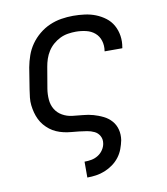

<svg xmlns="http://www.w3.org/2000/svg" viewBox="-83 -598 766 882"><g transform="rotate(-10 300.0 -156.5)"><path d="M253 215V141H254Q270 141 286 138Q302 135 316.5 126Q331 117 340.5 102.5Q350 88 352 73Q355 54 346.5 38.5Q338 23 322.5 15.5Q307 8 289 5Q271 2 253 0Q235 -2 217 -3.5Q199 -5 181.5 -9Q164 -13 148 -20Q132 -27 118.5 -37.5Q105 -48 94 -61Q83 -74 75.5 -89.5Q68 -105 63.5 -122Q59 -139 57 -156.5Q55 -174 57 -192.5Q59 -211 62 -230L78 -330Q83 -357 92.5 -384Q102 -411 118.5 -434.5Q135 -458 158 -477Q181 -496 207.5 -507.5Q234 -519 262 -523.5Q290 -528 317 -528Q344 -528 371 -524.5Q398 -521 422 -511.5Q446 -502 466.5 -486.5Q487 -471 499.5 -448.5Q512 -426 516 -399.5Q520 -373 515 -346Q515 -345 515 -344Q515 -343 514 -342H432Q432 -343 432 -343.5Q432 -344 432 -344Q436 -369 429 -391.5Q422 -414 405 -428.5Q388 -443 364.5 -448.5Q341 -454 317 -454Q299 -454 280 -451Q261 -448 243.5 -439.5Q226 -431 211 -418Q196 -405 185.5 -388.5Q175 -372 169 -354Q163 -336 160 -318L143 -218Q139 -193 141 -168Q143 -143 155 -123Q167 -103 188 -91Q209 -79 233.5 -76Q258 -73 283 -71Q308 -69 331 -62.5Q354 -56 375.5 -45.5Q397 -35 412.5 -17.5Q428 0 434 23.5Q440 47 436 73Q432 93 424.5 113Q417 133 404 150Q391 167 373 180Q355 193 335 201Q315 209 294.5 212Q274 215 254 215Z"/></g></svg>

Font: Iosevka SS04 Extended
Style: Italic
Weight: 400
Width: 7
Italic angle: -9°
Monospace: yes
Designer: Belleve Invis
Foundry: Belleve Invis
Version: Version 19.0.0; ttfautohint (v1.8.4)